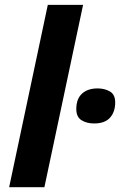

<svg xmlns="http://www.w3.org/2000/svg" viewBox="-20 -780 500 800"><path d="M18.1 0 179.2 -759.8H326.2L165 0ZM372.1 -265.6Q340.8 -265.6 319.3 -279.3Q297.9 -293 297.9 -325.7Q297.9 -367.7 321.5 -389.6Q345.2 -411.6 386.7 -411.6Q416 -411.6 438 -398.9Q460 -386.2 460 -353Q460 -314 438.5 -289.8Q417 -265.6 372.1 -265.6Z"/></svg>

Font: Open Sans
Style: Bold Italic
Weight: 700
Italic angle: -12°
Designer: Monotype Design Team
Foundry: Monotype Imaging Inc.
Version: Version 3.003; ttfautohint (v1.8.4)